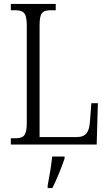

<svg xmlns="http://www.w3.org/2000/svg" viewBox="-20 -734 554 975"><path d="M35 0H471L477 -210H444L437 -119C433 -66 420 -38 369 -38H181V-606C181 -672 197 -682 242 -682H263V-714H35V-682H55C98 -682 116 -672 116 -604V-110C116 -42 98 -32 56 -32H35ZM222 208V221H246C267 180 294 113 308 71V61H245C240 110 231 161 222 208Z"/></svg>

Font: Noto Serif Georgian Condensed Light
Style: Regular
Weight: 300
Width: 3
Designer: Monotype Design Team, Akaki Razmadze
Foundry: Google LLC
Version: Version 2.003